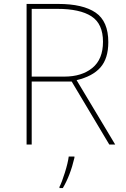

<svg xmlns="http://www.w3.org/2000/svg" viewBox="-20 -734 640 975"><path d="M115 -714H276Q401 -714 465.5 -670Q530 -626 530 -520Q530 -437 490 -391.5Q450 -346 369 -327L565 0H535L344 -320H141V0H115ZM307 -345Q395 -345 449 -389Q503 -433 503 -522Q503 -613 444.5 -651Q386 -689 271 -689H141V-345ZM282 215Q294 192 309.5 142.5Q325 93 329 61H358V67Q337 157 299 221H282Z"/></svg>

Font: Noto Sans Mono UI Thin
Style: Regular
Weight: 250
Monospace: yes
Designer: Monotype Design team
Foundry: Monotype Imaging Inc.
Version: Version 1.000